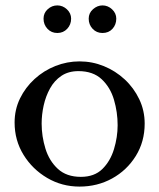

<svg xmlns="http://www.w3.org/2000/svg" viewBox="-20 -677 589 710"><path d="M274 -450Q321 -450 364 -432.5Q407 -415 441 -383.5Q475 -352 495 -310Q515 -268 515 -220Q515 -153 482 -100Q449 -47 394.5 -17Q340 13 274 13Q209 13 154.5 -19Q100 -51 67 -104.5Q34 -158 34 -224Q34 -272 54 -313Q74 -354 108 -385Q142 -416 185 -433Q228 -450 274 -450ZM270 -414Q233 -414 207 -396.5Q181 -379 165 -350Q149 -321 141.5 -287Q134 -253 134 -220Q134 -173 148 -127.5Q162 -82 194 -52.5Q226 -23 279 -23Q329 -23 358.5 -52Q388 -81 401.5 -125.5Q415 -170 415 -214Q415 -262 401.5 -308Q388 -354 356 -384Q324 -414 270 -414ZM192 -555Q170 -555 155.5 -570.5Q141 -586 141 -608Q141 -629 156.5 -643Q172 -657 192 -657Q212 -657 227.5 -642.5Q243 -628 243 -608Q243 -586 228.5 -570.5Q214 -555 192 -555ZM359 -555Q337 -555 322.5 -570.5Q308 -586 308 -608Q308 -629 324 -643Q340 -657 359 -657Q379 -657 394.5 -642.5Q410 -628 410 -608Q410 -586 396 -570.5Q382 -555 359 -555Z"/></svg>

Font: Sedan
Style: Regular
Weight: 400
Designer: Sebastian Salazar
Foundry: Sebastian Salazar
Version: Version 1.100; ttfautohint (v1.8.4.7-5d5b)